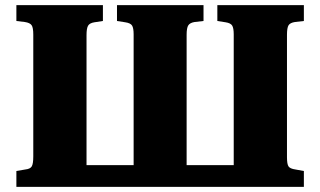

<svg xmlns="http://www.w3.org/2000/svg" viewBox="-20 -730 1251 750"><path d="M44 0V-62L79 -68Q98 -70 104 -80Q110 -90 110 -119V-595Q110 -622 103.5 -631.5Q97 -641 77 -644L44 -648V-710H382V-648L349 -643Q330 -640 324 -629.5Q318 -619 318 -593V-85H502V-596Q502 -620 496 -630Q490 -640 469 -643L437 -648V-710H775V-648L740 -644Q722 -641 715.5 -631Q709 -621 709 -594V-85H893V-596Q893 -620 887 -630Q881 -640 861 -643L829 -648V-710H1167V-648L1132 -644Q1113 -641 1107 -631Q1101 -621 1101 -594V-116Q1101 -89 1107 -80Q1113 -71 1134 -68L1167 -62V0Z"/></svg>

Font: Literata 36pt ExtraBold
Style: Regular
Weight: 800
Designer: Latin by Veronika Burian and Jose Scaglione. Greek by Irene Vlachou. Cyrillic by Vera Evstafieva.
Foundry: TypeTogether
Version: Version 3.002